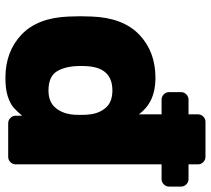

<svg xmlns="http://www.w3.org/2000/svg" viewBox="-54 -696 760 691"><g transform="rotate(90 325.5 -350.0)"><path d="M391 -552H338Q327 -552 319 -560Q311 -568 311 -579V-622Q311 -633 319 -641Q327 -649 338 -649H391V-683Q391 -694 399 -702Q407 -710 418 -710H544Q555 -710 563 -702Q571 -694 571 -683V-649H624Q635 -649 643 -641Q651 -633 651 -622V-579Q651 -568 643 -560Q635 -552 624 -552H571V-27Q571 -16 563 -8Q555 0 544 0H423Q412 0 404 -8Q396 -16 396 -27V-50Q379 -30 365.5 -18.5Q352 -7 326.5 1.5Q301 10 260 10Q165 10 104 -48Q43 -106 39 -219L38 -260L39 -300Q43 -413 104 -471.5Q165 -530 260 -530Q348 -530 391 -470ZM305 -145Q345 -145 365.5 -168Q386 -191 391 -225Q393 -235 393 -260Q393 -285 391 -295Q387 -329 366.5 -352Q346 -375 305 -375Q225 -375 218 -288Q217 -278 217 -260Q217 -208 235.5 -176.5Q254 -145 305 -145Z"/></g></svg>

Font: Rubik
Style: Regular
Weight: 700
Designer: Hubert & Fischer
Foundry: Hubert & Fischer
Version: Version 1.100